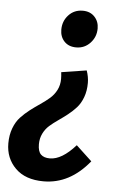

<svg xmlns="http://www.w3.org/2000/svg" viewBox="-80 -547 531 805"><g transform="rotate(5 186.0 -144.5)"><path d="M235.8 -507.8Q267.1 -507.8 285.6 -488Q304.2 -468.3 304.2 -439Q304.2 -403.3 280.3 -377.7Q256.3 -352.1 221.2 -352.1Q189.5 -352.1 171.1 -371.6Q152.8 -391.1 152.8 -420.9Q152.8 -457 176.3 -482.4Q199.7 -507.8 235.8 -507.8ZM133.8 219.2Q57.1 219.2 15.1 177.5Q-26.9 135.7 -26.9 73.2Q-26.9 38.1 -16.1 9.5Q-5.4 -19 12.2 -37.8Q29.8 -56.6 50.5 -72.5Q71.3 -88.4 92.3 -102.5Q113.3 -116.7 130.9 -131.8Q148.4 -147 159.2 -168Q169.9 -189 169.9 -214.8Q169.9 -227.5 168 -243.2L273.9 -259.8Q283.2 -232.9 283.2 -208Q283.2 -174.3 273.2 -147.5Q263.2 -120.6 247.1 -102.8Q231 -85 211.7 -69.8Q192.4 -54.7 172.9 -41.3Q153.3 -27.8 137.2 -13.7Q121.1 0.5 111.1 20.8Q101.1 41 101.1 65.9Q101.1 95.7 113.8 108.4Q126.5 121.1 151.9 121.1Q202.1 121.1 259.8 56.2L326.2 118.2Q244.1 219.2 133.8 219.2Z"/></g></svg>

Font: Fira Sans Compressed Medium
Style: Italic
Weight: 500
Width: 3
Italic angle: -8°
Designer: Carrois Corporate & Edenspiekermann AG
Foundry: Carrois Corporate GbR & Edenspiekermann AG
Version: Version 4.203;PS 004.203;hotconv 1.0.88;makeotf.lib2.5.64775